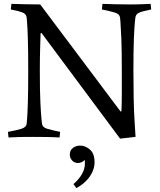

<svg xmlns="http://www.w3.org/2000/svg" viewBox="-20 -708 825 993"><path d="M603 -132H608Q610 -174 610 -228Q610 -282 610 -342Q610 -450 607.5 -509.5Q605 -569 603 -592.5Q601 -616 601 -616Q599 -635 575.5 -642.5Q552 -650 507 -659L510 -688Q542 -687 578.5 -686Q615 -685 652 -685Q677 -685 693 -685.5Q709 -686 723.5 -686.5Q738 -687 759 -688L762 -659Q717 -650 699.5 -642.5Q682 -635 680 -616Q680 -616 677.5 -592.5Q675 -569 672.5 -509.5Q670 -450 670 -342Q670 -181 675.5 -90.5Q681 0 681 0L601 9L195 -537H190Q189 -504 187.5 -455Q186 -406 186 -342Q186 -234 189 -175Q192 -116 194.5 -92.5Q197 -69 197 -69Q199 -50 222.5 -42.5Q246 -35 291 -26L288 3Q257 1 220.5 0.5Q184 0 146 0Q109 0 82.5 0.5Q56 1 24 3L21 -26Q66 -34 91 -42Q116 -50 118 -69Q118 -69 120 -92.5Q122 -116 124 -175Q126 -234 126 -342Q126 -450 124 -509.5Q122 -569 120 -592.5Q118 -616 118 -616Q116 -635 98.5 -642.5Q81 -650 36 -659L39 -688Q71 -687 111 -686Q151 -685 188 -685ZM341 92Q341 69 357 57Q373 45 395 45Q421 45 445 65.5Q469 86 469 131Q469 170 444 205.5Q419 241 375 265L360 244Q386 222 402.5 194.5Q419 167 419 139Q419 134 419 129Q419 124 417 119Q413 126 403 130.5Q393 135 384 135Q364 135 352.5 121.5Q341 108 341 92Z"/></svg>

Font: Average
Style: Regular
Weight: 400
Designer: Eduardo Tunni
Foundry: Eduardo Rodriguez Tunni
Version: Version 1.003; ttfautohint (v1.8.4.7-5d5b)